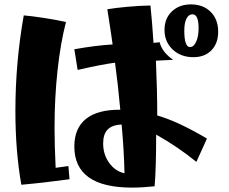

<svg xmlns="http://www.w3.org/2000/svg" viewBox="-20 -831 1042 873"><path d="M728 -695Q728 -747 761.5 -779Q795 -811 848 -811Q904 -811 938 -777Q972 -743 972 -687Q972 -634 941.5 -602.5Q911 -571 859 -571Q802 -571 765 -606Q728 -641 728 -695ZM318 -165Q318 -248 371 -290.5Q424 -333 527 -332Q516 -452 503 -546Q442 -538 333 -513L318 -607Q412 -624 492 -629L483 -692L468 -789Q504 -795 558 -800Q612 -805 664 -806Q671 -742 678 -636L706 -639Q716 -595 767 -559L689 -555Q695 -416 695 -306Q787 -280 921 -201L873 -95Q788 -164 690 -219Q690 -65 683 16Q628 22 580 22Q318 22 318 -165ZM883 -703Q883 -766 855 -766Q838 -766 828 -746.5Q818 -727 818 -692Q818 -617 844 -617Q861 -617 872 -641.5Q883 -666 883 -703ZM50 -326Q50 -547 88 -761Q124 -758 179.5 -749.5Q235 -741 280 -731Q255 -635 241.5 -510Q228 -385 228 -250Q228 -170 233 -68L291 -76L296 -16Q179 0 77 9Q50 -144 50 -326ZM533 -265Q490 -263 469.5 -242Q449 -221 449 -179Q449 -129 476 -91Q503 -53 546 -43Q544 -146 533 -265Z"/></svg>

Font: Otomanopee
Style: Regular
Weight: 400
Designer: Das Ende der Wildnis
Foundry: Gutenberg Labo
Version: Version 3.000